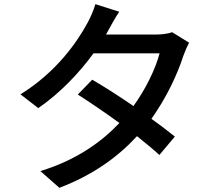

<svg xmlns="http://www.w3.org/2000/svg" viewBox="-20 -844 1040 918"><path d="M550 -788 436 -824C428 -795 410 -755 398 -734C350 -645 251 -500 78 -393L163 -327C270 -401 361 -498 427 -589H743C724 -516 677 -418 618 -337C551 -383 481 -428 421 -463L352 -392C410 -355 482 -306 551 -256C465 -165 344 -78 173 -26L264 54C427 -8 546 -96 635 -193C676 -160 714 -129 742 -103L816 -191C785 -216 746 -246 704 -276C777 -378 829 -491 857 -578C864 -598 875 -623 884 -640L803 -690C784 -683 756 -679 728 -679H487L498 -699C509 -719 530 -758 550 -788Z"/></svg>

Font: ChiuKong Gothic CL Medium
Style: Regular
Weight: 500
Designer: Ryoko NISHIZUKA 西塚涼子 (kana, bopomofo & ideographs); Paul D. Hunt (Latin, Greek & Cyrillic); Sandoll Communications 산돌커뮤니
Foundry: Adobe
Version: Version 1.300